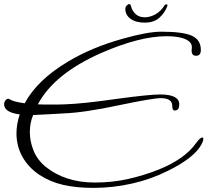

<svg xmlns="http://www.w3.org/2000/svg" viewBox="-74 -789 1008 933"><path d="M380 124Q297 124 233.5 109.5Q170 95 118 61Q63 24 34.5 -28Q6 -80 6 -141Q6 -163 10 -186.5Q14 -210 22 -233Q-54 -243 -54 -282Q-54 -292 -48 -300.5Q-42 -309 -34 -309Q-30 -309 -26 -306Q-10 -295 46 -287Q77 -345 130 -395.5Q183 -446 257 -490Q372 -559 523 -601Q643 -635 710 -635Q814 -635 858 -615.5Q902 -596 902 -546Q902 -518 879 -518Q853 -518 858 -553Q863 -588 815 -603Q785 -613 735 -613Q605 -613 419 -532Q189 -431 110 -282Q126 -281 142 -281Q158 -281 174 -281Q191 -281 208 -281Q225 -281 242 -282Q331 -285 497 -309Q652 -330 704 -330Q797 -330 797 -282Q797 -252 775 -252Q763 -252 763 -275Q763 -312 707 -312Q688 -312 637.5 -303.5Q587 -295 506 -278Q422 -260 354.5 -250Q287 -240 237 -238Q213 -237 175.5 -234.5Q138 -232 87 -230Q71 -192 71 -147Q71 -103 88.5 -58.5Q106 -14 146 20Q242 98 387 98Q472 98 549.5 80.5Q627 63 697 35Q824 -16 879 -94Q899 -121 909 -121Q914 -121 914 -114Q914 -104 905 -87Q869 -21 740 42Q660 82 567.5 103Q475 124 380 124ZM629 -679Q586 -679 560.5 -697.5Q535 -716 535 -746Q535 -755 541.5 -762Q548 -769 554 -769Q560 -769 562 -761Q568 -736 585 -720.5Q602 -705 630 -705Q655 -705 681.5 -719.5Q708 -734 727 -765Q730 -768 734 -768Q737 -768 739 -766Q741 -764 739 -759Q726 -725 699.5 -702Q673 -679 629 -679Z"/></svg>

Font: Ephesis
Style: Regular
Weight: 400
Designer: Robert E. Leuschke
Foundry: Robert E. Leuschke
Version: Version 1.010; ttfautohint (v1.8.3)